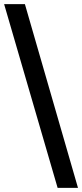

<svg xmlns="http://www.w3.org/2000/svg" viewBox="-24 -828 399 933"><path d="M-4 -808H97L355 85H256Z"/></svg>

Font: Bitter
Style: Bold
Weight: 700
Designer: Sol Matas, and Bitter project Authors
Foundry: Sol Matas
Version: Version 2.001